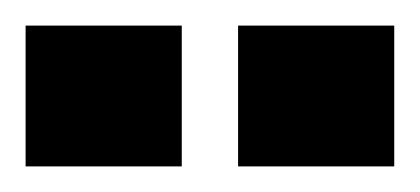

<svg xmlns="http://www.w3.org/2000/svg" viewBox="-20 -694 328 150"><path d="M0 -564V-674H122V-564ZM166 -564V-674H288V-564Z"/></svg>

Font: Saira ExtraCondensed Black
Style: Regular
Weight: 900
Width: 2
Designer: Hector Gatti with collaboration of the Omnibus-Type team
Foundry: Omnibus-Type
Version: Version 1.101